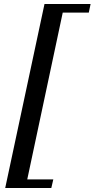

<svg xmlns="http://www.w3.org/2000/svg" viewBox="-20 -752 472 958"><path d="M236 186H6L202 -732H432L423 -689H293L116 143H246Z"/></svg>

Font: STIX Two Text SemiBold
Style: Italic
Weight: 600
Italic angle: -12°
Designer: Ross Mills, John Hudson & Paul Hanslow, Tiro Typeworks Ltd; with prior portions MicroPress Inc. and Coen Hoffman, Elsevi
Foundry: Tiro Typeworks Ltd
Version: Version 2.13 b171